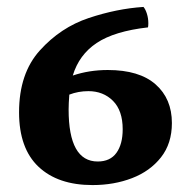

<svg xmlns="http://www.w3.org/2000/svg" viewBox="-20 -527 552 554"><path d="M476 -172Q476 -113 444.5 -73Q413 -33 361 -13Q309 7 247 7Q147 7 91 -46Q35 -99 35 -203Q35 -315 95 -381.5Q155 -448 236 -475Q317 -502 394 -507Q400 -500 404 -487Q408 -474 408 -460Q408 -452 407 -448Q310 -437 259 -403Q208 -369 190 -309Q237 -325 291 -325Q382 -325 429 -283.5Q476 -242 476 -172ZM334 -154Q334 -208 306 -236Q278 -264 235 -264Q206 -264 180 -254Q178 -228 178 -211Q178 -61 262 -61Q298 -61 316 -86Q334 -111 334 -154Z"/></svg>

Font: Vollkorn SC
Style: Bold
Weight: 700
Designer: Friedrich Althausen
Foundry: Friedrich Althausen
Version: Version 4.015